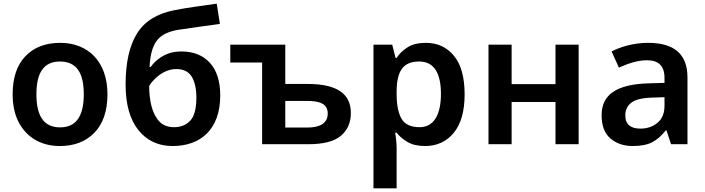

<svg xmlns="http://www.w3.org/2000/svg" viewBox="-20 -785 3838 1045"><path d="M564.9 -272C564.9 -451.7 457.5 -551.8 308.1 -551.8C228 -551.8 165 -527.8 118.7 -479.5C72.3 -431.2 48.8 -362.3 48.8 -272C48.8 -211.9 60.1 -161.1 82 -119.1C126.5 -35.2 206.1 9.8 305.2 9.8C384.8 9.8 448.2 -14.6 495.1 -64C541.5 -112.8 564.9 -182.1 564.9 -272ZM178.2 -272C178.2 -386.7 216.3 -450.2 306.2 -450.2C397.9 -450.2 436 -386.7 436 -272C436 -157.2 397.5 -91.8 307.1 -91.8C215.8 -91.8 178.2 -157.2 178.2 -272Z M663.6 -325.2C663.6 -217.3 687 -134.3 733.4 -76.7C779.8 -19 841.8 9.8 919.9 9.8C1072.3 9.8 1178.7 -81.5 1178.7 -265.1C1178.7 -341.8 1160.2 -400.9 1123 -442.4C1085.4 -483.9 1033.7 -504.9 966.8 -504.9C939 -504.9 914.1 -500.5 892.1 -492.2C848.1 -474.6 816.9 -444.8 800.8 -420.9H793.9C801.8 -563 849.6 -603.5 945.8 -622.1C1005.9 -631.8 1107.9 -645 1176.8 -654.8L1159.7 -765.1C1085.4 -753.9 1007.8 -745.1 931.6 -730C836.4 -711.9 767.6 -669.9 726.1 -603.5C684.6 -537.1 663.6 -444.3 663.6 -325.2ZM927.7 -92.8C892.6 -92.8 865.2 -103.5 845.7 -125.5C806.2 -168.9 792 -240.7 792 -316.9C797.4 -327.1 806.6 -339.4 820.8 -353.5C848.6 -382.3 890.6 -409.2 939.9 -409.2C979 -409.2 1006.8 -395 1023.9 -367.2C1040.5 -339.4 1048.8 -301.3 1048.8 -253.9C1048.8 -194.8 1038.1 -152.8 1016.1 -128.9C994.1 -105 964.4 -92.8 927.7 -92.8Z M1233.4 -542V-444.8H1406.7V0H1656.7C1739.3 0 1798.8 -15.1 1835.4 -45.9C1871.6 -76.7 1889.6 -117.7 1889.6 -169.9C1889.6 -275.4 1813.5 -328.1 1653.3 -328.1H1532.7V-542ZM1650.4 -235.8C1725.1 -235.8 1763.7 -217.8 1763.7 -167C1763.7 -112.3 1719.2 -90.8 1652.3 -90.8H1532.7V-235.8Z M2297.9 -551.8C2257.3 -551.8 2224.1 -543.9 2198.7 -527.8C2173.3 -511.7 2153.3 -492.7 2138.7 -470.2H2132.8L2114.7 -542H2012.7V240.2H2138.7V20C2138.7 -5.4 2134.8 -37.6 2130.9 -63H2138.7C2153.3 -43.9 2172.9 -26.9 2197.8 -12.2C2222.7 2.4 2254.9 9.8 2294.4 9.8C2357.9 9.8 2409.7 -14.2 2449.2 -61.5C2488.8 -108.9 2508.8 -179.2 2508.8 -272C2508.8 -364.7 2489.3 -434.6 2450.7 -481.4C2412.1 -528.3 2360.8 -551.8 2297.9 -551.8ZM2261.7 -450.2C2343.3 -450.2 2379.9 -385.7 2379.9 -273.9C2379.9 -162.1 2342.3 -92.8 2263.7 -92.8C2215.3 -92.8 2182.6 -108.4 2165 -139.6C2147.5 -170.4 2138.7 -214.8 2138.7 -272.9V-289.1C2140.1 -397 2172.4 -450.2 2261.7 -450.2Z M2638.7 -542V0H2764.6V-230H3003.4V0H3129.4V-542H3003.4V-327.1H2764.6V-542Z M3507.3 -551.8C3433.1 -551.8 3361.8 -532.7 3308.6 -504.9L3348.6 -417C3397.5 -438.5 3446.8 -457 3501.5 -457C3561.5 -457 3596.7 -429.2 3596.7 -360.8V-334L3502.4 -331.1C3335.9 -324.7 3254.4 -270 3254.4 -158.2C3254.4 -100.6 3270.5 -58.1 3302.7 -31.2C3334.5 -3.9 3375 9.8 3423.3 9.8C3467.8 9.8 3503.4 2.9 3529.3 -10.7C3555.2 -23.9 3580.1 -45.4 3603.5 -75.2H3607.4L3632.3 0H3721.7V-363.8C3721.7 -492.2 3647.5 -551.8 3507.3 -551.8ZM3596.7 -255.9V-210C3596.7 -168.5 3584 -137.7 3558.6 -116.7C3533.2 -95.7 3502 -85 3465.3 -85C3416 -85 3383.3 -105 3383.3 -157.2C3383.3 -186 3394 -208.5 3415.5 -225.6C3436.5 -242.7 3475.1 -252 3530.3 -253.9Z"/></svg>

Font: Noto Reveo Sans
Style: Regular
Weight: 600
Designer: Monotype Design Team
Foundry: Monotype Imaging Inc.
Version: Version 2.007